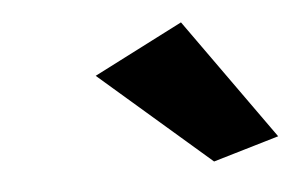

<svg xmlns="http://www.w3.org/2000/svg" viewBox="-30 -847 437 285"><g transform="rotate(-5 188.5 -704.0)"><path d="M377 -628 248 -809 115 -741 279 -599Z"/></g></svg>

Font: Bluebird
Style: SfBdExtObl
Weight: 700
Designer: Jasper
Foundry: Cannot Into Space Fonts
Version: Version 0.98